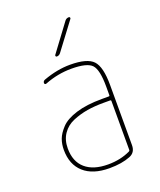

<svg xmlns="http://www.w3.org/2000/svg" viewBox="-141 -838 781 936"><g transform="rotate(-20 250.0 -370.0)"><path d="M384.8 -41V-294.9Q384.8 -299.8 379.9 -299.8H344.7Q298.8 -299.8 260.3 -293.5Q221.7 -287.1 185.1 -272Q148.4 -256.8 127 -225.6Q105.5 -194.3 105.5 -150.4Q105.5 -82 147 -45.9Q188.5 -9.8 264.6 -9.8Q329.1 -9.8 379.9 -34.2Q384.8 -36.1 384.8 -41ZM379.9 -320.3Q384.8 -320.3 384.8 -325.2V-370.1Q384.8 -457 360.4 -483.4Q335.9 -509.8 254.9 -509.8Q183.6 -509.8 116.2 -483.4Q112.3 -481.4 108.9 -483.4Q105.5 -485.4 105.5 -489.3Q105.5 -500 116.2 -503.9Q188.5 -530.3 254.9 -530.3Q343.8 -530.3 374.5 -497.6Q405.3 -464.8 405.3 -370.1V-58.6Q405.3 -20.5 373 -7.8Q329.1 9.8 264.6 9.8Q178.7 9.8 131.8 -32.2Q85 -74.2 85 -150.4Q85 -179.7 94.2 -205.1Q103.5 -230.5 129.4 -258.3Q155.3 -286.1 210 -303.2Q264.6 -320.3 344.7 -320.3ZM209 -589.8Q205.1 -589.8 203.6 -593.3Q202.1 -596.7 204.1 -599.6L308.6 -740.2Q316.4 -750 329.1 -750Q333 -750 334.5 -746.6Q335.9 -743.2 334 -740.2L228.5 -599.6Q220.7 -589.8 209 -589.8Z"/></g></svg>

Font: Rounded-X Mgen+ 1mn thin
Style: Regular
Weight: 100
Designer: [Source Han Sans]
Ryoko NISHIZUKA  (kana & ideographs); Paul D. Hunt (Latin, Greek & Cyrillic); Wenlong ZHANG  (bopomofo
Version: Version 1.059.20150602